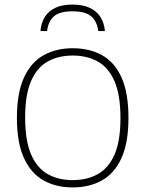

<svg xmlns="http://www.w3.org/2000/svg" viewBox="-20 -813 636 840"><path d="M298 7Q225 7 170.2 -23.8Q115.5 -54.5 84.8 -121.5Q54 -188.5 54 -297Q54 -406.5 85 -473.8Q116 -541 171 -571.5Q226 -602 298 -602Q371.5 -602 426.5 -571.5Q481.5 -541 511.8 -473.8Q542 -406.5 542 -297Q542 -188.5 511.5 -121.5Q481 -54.5 426 -23.8Q371 7 298 7ZM298 -25Q360.5 -25 407.5 -51Q454.5 -77 480.8 -136.2Q507 -195.5 507 -296Q507 -398 480.8 -458Q454.5 -518 407.5 -544Q360.5 -570 298 -570Q236 -570 189.2 -544.2Q142.5 -518.5 116.2 -459Q90 -399.5 90 -299Q90 -197 116.2 -137Q142.5 -77 189.2 -51Q236 -25 298 -25ZM157 -677Q160 -713 176.2 -739Q192.5 -765 222.5 -779Q252.5 -793 297 -793Q342 -793 372.5 -778.8Q403 -764.5 419.5 -738.5Q436 -712.5 439 -677H410Q404.5 -719.5 379.2 -741.5Q354 -763.5 297 -763.5Q240.5 -763.5 215.8 -741.5Q191 -719.5 186 -677Z"/></svg>

Font: Encode Sans SC Thin
Style: Regular
Weight: 250
Designer: Multiple Designers
Foundry: Impallari Type
Version: Version 3.002